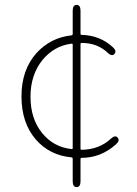

<svg xmlns="http://www.w3.org/2000/svg" viewBox="-20 -738 561 787"><path d="M294 29Q278 29 278 5V-87Q278 -92 273 -93Q184 -101 127 -166Q68 -234 68 -343Q68 -452 130 -521Q188 -584 273 -593Q278 -594 278 -599V-694Q278 -718 294 -718Q310 -718 310 -694V-600Q310 -595 315 -595Q390 -593 442 -545Q460 -529 449 -517Q439 -505 421 -522Q379 -562 315 -562Q310 -562 310 -557V-129Q310 -124 315 -124Q386 -125 434 -169Q452 -186 462 -174Q473 -162 455 -146Q393 -91 315 -91Q310 -91 310 -86V5Q310 29 294 29ZM273 -127Q278 -126 278 -131V-555Q278 -560 273 -559Q202 -550 154 -492Q105 -431 105 -341.5Q105 -252 152 -193.5Q199 -135 273 -127Z"/></svg>

Font: Resource Han Rounded JP ExtraLight
Style: Regular
Weight: 250
Designer: Cyano Hao (round all glyphs); Ryoko NISHIZUKA 西塚涼子 (kana, bopomofo & ideographs); Paul D. Hunt (Latin, Greek & Cyrillic)
Foundry: Cyano Hao
Version: 0.990